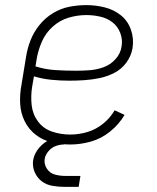

<svg xmlns="http://www.w3.org/2000/svg" viewBox="-20 -558 616 752"><path d="M255 8Q295 8 336 -3.5Q377 -15 411.5 -43Q446 -71 468 -108L429 -126Q411 -95 382.5 -72.5Q354 -50 321 -40.5Q288 -31 255 -31Q218 -31 184 -42.5Q150 -54 129 -82Q108 -110 104 -146Q100 -182 106 -219L113 -259Q146 -249 181 -245.5Q216 -242 252 -242Q281 -242 310.5 -244Q340 -246 369.5 -252Q399 -258 427.5 -272.5Q456 -287 475 -313Q494 -339 499 -369Q505 -406 493 -441Q481 -476 453.5 -498Q426 -520 390.5 -529Q355 -538 318 -538Q285 -538 251.5 -531.5Q218 -525 187.5 -506.5Q157 -488 134.5 -460Q112 -432 99.5 -400Q87 -368 82 -335L64 -225Q57 -188 59 -151.5Q61 -115 76.5 -83.5Q92 -52 119.5 -30.5Q147 -9 182.5 -0.5Q218 8 255 8ZM278 -281Q237 -281 197 -283.5Q157 -286 119 -298L124 -329Q130 -363 144.5 -396Q159 -429 187 -454Q215 -479 249.5 -489Q284 -499 318 -499Q345 -499 372 -493Q399 -487 420 -471Q441 -455 451 -429Q461 -403 456 -375Q452 -348 432 -326Q412 -304 385 -294.5Q358 -285 331.5 -283Q305 -281 278 -281ZM235 174H288L295 131H235Q214 131 194.5 125.5Q175 120 163.5 102.5Q152 85 155 64Q158 48 170 34Q182 20 198 14Q214 8 230 8V-22Q204 -22 178.5 -12Q153 -2 134 20Q115 42 110 68Q106 93 115.5 115.5Q125 138 143.5 152Q162 166 186 170Q210 174 235 174Z"/></svg>

Font: Iosevka Sparkle Extralight
Style: Italic
Weight: 200
Italic angle: -9°
Designer: Belleve Invis
Foundry: Belleve Invis
Version: Version 4.5.0; ttfautohint (v1.8.3)